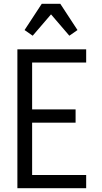

<svg xmlns="http://www.w3.org/2000/svg" viewBox="-20 -996 540 1016"><path d="M72 0V-735H436V-665H150V-417H380V-347H150V-70H436V0ZM153 -807 110 -837 201 -976H299L390 -837L347 -807L250 -920Z"/></svg>

Font: Iosevka Fuck
Style: Regular
Weight: 400
Monospace: yes
Designer: Belleve Invis
Foundry: Belleve Invis
Version: Version 28.0.7; ttfautohint (v1.8.3)